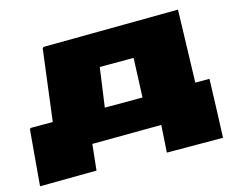

<svg xmlns="http://www.w3.org/2000/svg" viewBox="-102 -635 1101 901"><g transform="rotate(-15 448.5 -184.0)"><path d="M818.4 -150.4H887.2Q881.3 38.6 877 133.3L604.5 132.3L612.8 0L277.3 2.4L263.7 128.4L-11.2 130.9L12.2 -140.1L17.6 -145H124.5L168.5 -491.7L173.8 -496.6L828.6 -502.4ZM404.3 -337.4 377.9 -147H561L568.8 -337.4Z"/></g></svg>

Font: Seymour One
Style: Regular
Weight: 400
Designer: Vernon Adams
Foundry: Vernon Adams
Version: Version 1.100; ttfautohint (v1.8.4.7-5d5b);gftools[0.9.33]